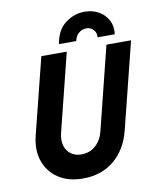

<svg xmlns="http://www.w3.org/2000/svg" viewBox="-90 -876 789 960"><g transform="rotate(-10 305.0 -396.0)"><path d="M254.2 13.9Q180.6 13.9 129.9 -19.4Q79.2 -52.8 59.4 -110.1Q39.6 -167.4 57.6 -239.6L154.2 -625H283.3L184.7 -229.9Q175.7 -193.1 184 -165.3Q192.4 -137.5 214.2 -121.9Q236.1 -106.2 267.4 -106.2Q309 -106.2 338.5 -132.3Q368.1 -158.3 379.2 -201.4L484.7 -625H609.7L500 -186.1Q476.4 -92.4 412.2 -39.2Q347.9 13.9 254.2 13.9ZM251.4 -668.8Q262.5 -738.9 307.3 -772.6Q352.1 -806.2 404.9 -806.2Q445.1 -806.2 476.4 -788.5Q507.6 -770.8 524 -739.9Q540.3 -709 534.7 -668.8H447.2Q450 -691 435.8 -706.9Q421.5 -722.9 399.3 -722.9Q379.2 -722.9 361.8 -709Q344.4 -695.1 338.9 -668.8Z"/></g></svg>

Font: Afacad
Style: Italic
Weight: 400
Italic angle: -14°
Designer: Kristian Moeller
Foundry: Dicotype
Version: Version 1.000